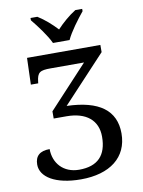

<svg xmlns="http://www.w3.org/2000/svg" viewBox="-100 -999 804 1079"><g transform="rotate(-10 301.5 -460.0)"><path d="M181.2 -393.1V-352.1H253.9C366.7 -352.1 431.2 -298.3 431.2 -205.1C431.2 -97.7 378.4 -43.9 272.9 -43.9C183.1 -43.9 128.9 -106.4 128.9 -187C72.8 -187 44.9 -162.1 44.9 -112.8C44.9 -42.5 127.4 11.2 273.9 11.2C438.5 11.2 542 -66.9 542 -204.1C542 -335.4 449.7 -403.8 265.1 -409.2L511.2 -672.9V-713.9H92.8L87.9 -562H129.9L130.9 -570.8C137.2 -624 151.4 -632.8 213.9 -632.8H403.8ZM150.9 -918C183.1 -878.9 231 -815.4 251 -771H345.7C365.7 -815.4 413.6 -878.9 445.8 -918V-931.2H406.7C368.7 -907.7 329.1 -873.5 297.9 -839.8C268.1 -872.1 229 -907.2 189.9 -931.2H150.9Z"/></g></svg>

Font: The Erased English
Style: Regular
Weight: 400
Designer: Monotype Design team + ligartures altered by 180 Amsterdam
Foundry: Monotype Imaging Inc.
Version: Version 1.030;Glyphs 3.1.2 (3151)